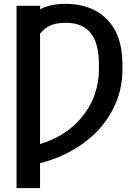

<svg xmlns="http://www.w3.org/2000/svg" viewBox="-20 -757 710 981"><path d="M184.6 -727.5Q184.6 -494.1 184.6 204.1Q154.3 204.1 64.5 204.1Q64.5 -28.3 64.5 -727.5Q94.7 -727.5 184.6 -727.5ZM125 88.9Q125 65.4 125 -6.8Q217.8 -24.4 285.2 -63.5Q353.5 -103.5 397.5 -158.2Q442.4 -211.9 463.9 -274.4Q485.4 -336.9 485.4 -400.4Q485.4 -409.2 485.4 -427.7Q485.4 -480.5 475.6 -519.5Q465.8 -559.6 444.3 -586.9Q423.8 -613.3 391.6 -627Q359.4 -640.6 315.4 -640.6Q261.7 -640.6 227.5 -622.1Q193.4 -602.5 173.8 -569.3Q155.3 -535.2 146.5 -491.2Q146.5 -555.7 146.5 -684.6Q174.8 -709 215.8 -722.7Q256.8 -737.3 314.5 -737.3Q401.4 -737.3 466.8 -703.1Q532.2 -668 569.3 -599.6Q605.5 -530.3 605.5 -425.8Q605.5 -418 605.5 -400.4Q605.5 -308.6 570.3 -227.5Q535.2 -146.5 471.7 -81.1Q407.2 -16.6 319.3 27.3Q231.4 71.3 125 88.9Z"/></svg>

Font: DeepSea
Style: Medium
Weight: 500
Designer: Stem
Version: Version 3.019;git-0a5106e0b